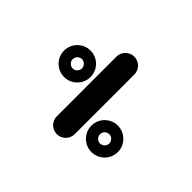

<svg xmlns="http://www.w3.org/2000/svg" viewBox="-85 -424 569 569"><g transform="rotate(-45 200.0 -139.5)"><path d="M75 -104.5C75 -104.5 75 -104.5 75 -104.5C158.3 -104.5 241.7 -104.5 325 -104.5C345.7 -104.5 362.5 -121.3 362.5 -142C362.5 -162.7 345.7 -179.5 325 -179.5C325 -179.5 325 -179.5 325 -179.5C241.7 -179.5 158.3 -179.5 75 -179.5C54.3 -179.5 37.5 -162.7 37.5 -142C37.5 -121.3 54.3 -104.5 75 -104.5ZM126.5 -51.4C127 -51.5 127.5 -51.5 128 -51.5C127.5 -51.5 129.1 -51.6 131 -51.3C133.1 -50.9 135.1 -50.3 136.9 -49.3C142.9 -46.2 146.9 -40.2 147.4 -33.5C147.5 -33 147.5 -32.5 147.5 -32C147.5 -31.5 147.5 -31 147.4 -30.5C146.9 -23.8 142.9 -17.8 136.9 -14.7C135.1 -13.7 133.1 -13.1 131 -12.7C129.1 -12.4 127.5 -12.5 128 -12.5C128.5 -12.5 126.9 -12.4 125 -12.7C122.9 -13.1 120.9 -13.7 119.1 -14.7C113.1 -17.8 109.1 -23.8 108.6 -30.5C108.5 -31 108.5 -31.5 108.5 -32C108.5 -31.5 108.4 -33.1 108.7 -35C109.1 -37.1 109.7 -39.1 110.7 -40.9C113.7 -46.9 119.8 -50.9 126.5 -51.4ZM72.5 -32C72.5 -1.4 97.4 23.5 128 23.5C158.6 23.5 183.5 -1.4 183.5 -32C183.5 -62.6 158.6 -87.5 128 -87.5C97.4 -87.5 72.5 -62.6 72.5 -32ZM226.5 -265.9C227 -265.9 227.5 -266 228 -266C228.5 -266 229 -265.9 229.5 -265.9C236.2 -265.4 242.2 -261.3 245.3 -255.4C246.3 -253.5 246.9 -251.6 247.3 -249.5C247.6 -247.6 247.5 -246 247.5 -246.5C247.5 -247 247.6 -245.4 247.3 -243.4C246.9 -241.4 246.3 -239.4 245.3 -237.6C242.2 -231.6 236.2 -227.6 229.5 -227C229 -227 228.5 -227 228 -227C227.5 -227 227 -227 226.5 -227C219.8 -227.6 213.8 -231.6 210.7 -237.6C209.7 -239.4 209.1 -241.4 208.7 -243.4C208.4 -245.4 208.5 -247 208.5 -246.5C208.5 -246 208.4 -247.6 208.7 -249.5C209.1 -251.6 209.7 -253.5 210.7 -255.4C213.8 -261.3 219.8 -265.4 226.5 -265.9ZM172.5 -246.5C172.5 -215.9 197.4 -191 228 -191C258.6 -191 283.5 -215.9 283.5 -246.5C283.5 -277 258.6 -302 228 -302C197.4 -302 172.5 -277 172.5 -246.5Z"/></g></svg>

Font: FRB American Cursive Extrabold
Style: Bold Italic
Weight: 800
Italic angle: -25°
Version: Version 2.0;Modular Font Editor K font №1